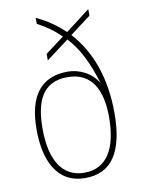

<svg xmlns="http://www.w3.org/2000/svg" viewBox="-86 -821 660 890"><g transform="rotate(-10 243.5 -375.5)"><path d="M243 10C369 10 428 -83 428 -264C428 -425 382 -558 294 -654L392 -728V-759L277 -671C237 -709 197 -737 145 -761V-733C187 -711 221 -687 254 -654L166 -588V-557L272 -637C324 -581 359 -510 389 -410C359 -464 299 -490 248 -490C123 -490 59 -411 59 -250C59 -105 110 10 243 10ZM243 -15C139 -15 87 -102 87 -250C87 -379 125 -465 242 -465C360 -465 400 -371 400 -250C400 -98 347 -15 243 -15Z"/></g></svg>

Font: Noto Serif Tamil SemiCondensed Thin
Style: Regular
Weight: 100
Width: 4
Designer: Indian Type Foundry, Tom Grace, and the Monotype Design Team
Foundry: Monotype Imaging Inc.
Version: Version 2.004